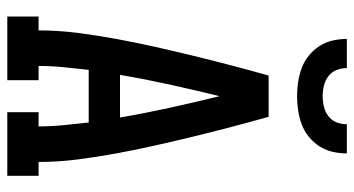

<svg xmlns="http://www.w3.org/2000/svg" viewBox="-248 -748 995 540"><g transform="rotate(90 250.0 -477.5)"><path d="M26 0V-88H65Q65 -143 72 -197.5Q79 -252 89 -306.5Q99 -361 111 -414.5Q123 -468 136 -521.5Q149 -575 163 -628.5Q177 -682 192 -735H308Q323 -682 337 -628.5Q351 -575 364 -521.5Q377 -468 389 -414.5Q401 -361 411 -306.5Q421 -252 428 -197.5Q435 -143 435 -88H474V0H295V-88H335Q335 -123 331.5 -158.5Q328 -194 324 -229H176Q172 -194 168.5 -158.5Q165 -123 165 -88H205V0ZM190 -317H310Q298 -387 282.5 -457.5Q267 -528 250 -597Q233 -528 217.5 -457.5Q202 -387 190 -317ZM250 -815Q230 -815 210 -818Q190 -821 171 -828Q152 -835 136 -848Q120 -861 109 -878Q98 -895 93.5 -915Q89 -935 89 -955H171Q171 -940 176.5 -926Q182 -912 194 -903Q206 -894 220.5 -890.5Q235 -887 250 -887Q265 -887 279.5 -890.5Q294 -894 306 -903Q318 -912 323.5 -926Q329 -940 329 -955H411Q411 -935 406.5 -915Q402 -895 391 -878Q380 -861 364 -848Q348 -835 329 -828Q310 -821 290 -818Q270 -815 250 -815Z"/></g></svg>

Font: Iosevka Curly Slab Semibold
Style: Regular
Weight: 600
Monospace: yes
Designer: Belleve Invis
Foundry: Belleve Invis
Version: Version 22.1.2; ttfautohint (v1.8.4)